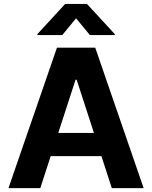

<svg xmlns="http://www.w3.org/2000/svg" viewBox="-20 -974 788 994"><path d="M188.6 0 242.5 -165.8H505L558.9 0H723.7L473 -727.3H274.9L23.8 0ZM173.7 -792.6H302.6L373.9 -879.3L445.3 -792.6H574.2V-797.6L430 -953.8H317.5L173.7 -797.6ZM281.6 -285.9 371.1 -561.1H376.8L466.3 -285.9Z"/></svg>

Font: Magic Ui Pro
Style: Bold
Weight: 700
Designer: Stefan Endress, Andreas Faust
Version: Version 1.000;FEAKit 1.0